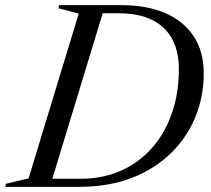

<svg xmlns="http://www.w3.org/2000/svg" viewBox="-54 -725 818 745"><path d="M261.5 -31.5Q325.5 -31.5 382.8 -50.2Q440 -69 487.2 -105.5Q534.5 -142 568.5 -194Q602.5 -246 621.2 -312.2Q640 -378.5 640 -457.5Q640 -525.5 614 -573.8Q588 -622 536.2 -647.8Q484.5 -673.5 406 -673.5H291.5L301 -705H418Q514.5 -705 585.8 -674.8Q657 -644.5 696.8 -585.5Q736.5 -526.5 736.5 -439Q736.5 -351.5 704.5 -272.2Q672.5 -193 610.5 -131.8Q548.5 -70.5 458.5 -35.2Q368.5 0 252 0H85L94.5 -31.5ZM251.5 -672.5 172.5 -693 176 -705H354L139.5 0H-34L-30.5 -12L57 -33Z"/></svg>

Font: Newsreader 60pt
Style: Italic
Weight: 400
Italic angle: -17°
Designer: Hugues Gentile
Foundry: Production Type
Version: Version 1.003